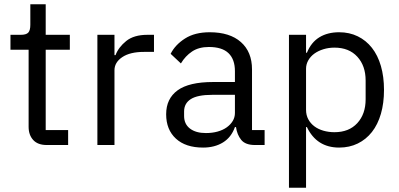

<svg xmlns="http://www.w3.org/2000/svg" viewBox="-20 -679 1868 899"><path d="M199 0Q157 0 135.5 -23.5Q114 -47 114 -85V-446H29V-516H77Q103 -516 112.5 -526.5Q122 -537 122 -563V-659H194V-516H307V-446H194V-70H299V0Z M436 0V-516H516V-421H521Q535 -458 571 -487Q607 -516 670 -516H701V-436H654Q589 -436 552.5 -411.5Q516 -387 516 -350V0Z M1174 0Q1129 0 1109.5 -24Q1090 -48 1085 -84H1080Q1063 -36 1024 -12Q985 12 931 12Q849 12 803.5 -30Q758 -72 758 -144Q758 -217 811.5 -256Q865 -295 978 -295H1080V-346Q1080 -401 1050 -430Q1020 -459 958 -459Q911 -459 879.5 -438Q848 -417 827 -382L779 -427Q800 -469 846 -498.5Q892 -528 962 -528Q1056 -528 1108 -482Q1160 -436 1160 -354V-70H1219V0ZM944 -56Q974 -56 999 -63Q1024 -70 1042 -83Q1060 -96 1070 -113Q1080 -130 1080 -150V-235H974Q905 -235 873.5 -215Q842 -195 842 -157V-136Q842 -98 869.5 -77Q897 -56 944 -56Z M1333 -516H1413V-432H1417Q1437 -481 1475.5 -504.5Q1514 -528 1568 -528Q1616 -528 1655 -509Q1694 -490 1721.5 -455Q1749 -420 1763.5 -370Q1778 -320 1778 -258Q1778 -196 1763.5 -146Q1749 -96 1721.5 -61Q1694 -26 1655 -7Q1616 12 1568 12Q1463 12 1417 -84H1413V200H1333ZM1546 -60Q1614 -60 1653 -102.5Q1692 -145 1692 -214V-302Q1692 -371 1653 -413.5Q1614 -456 1546 -456Q1519 -456 1494.5 -448.5Q1470 -441 1452 -428Q1434 -415 1423.5 -396.5Q1413 -378 1413 -357V-165Q1413 -140 1423.5 -120.5Q1434 -101 1452 -87.5Q1470 -74 1494.5 -67Q1519 -60 1546 -60Z"/></svg>

Font: IBM Plex Sans Devanagari
Style: Regular
Weight: 400
Designer: Mike Abbink, Paul van der Laan, Pieter van Rosmalen, Erin McLaughlin
Foundry: Bold Monday
Version: Version 1.1